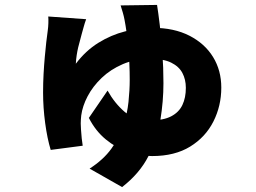

<svg xmlns="http://www.w3.org/2000/svg" viewBox="-20 -661 1040 780"><path d="M330 -583Q324 -567 319.5 -550Q315 -533 312 -523Q309 -510 305 -496.5Q301 -483 297.5 -468Q294 -453 291.5 -436.5Q289 -420 288 -402Q328 -455 379.5 -487Q431 -519 488 -533.5Q545 -548 600 -548Q687 -548 749.5 -516Q812 -484 845.5 -429.5Q879 -375 879 -305Q879 -231 847 -167.5Q815 -104 752.5 -65.5Q690 -27 598 -27Q550 -27 501 -43.5Q452 -60 410 -94.5Q368 -129 341 -182L417 -293Q446 -241 486.5 -206.5Q527 -172 591 -172Q644 -172 675.5 -188.5Q707 -205 721 -234.5Q735 -264 735 -304Q735 -338 721 -364.5Q707 -391 675.5 -406.5Q644 -422 592 -422Q529 -422 479 -400.5Q429 -379 393 -344.5Q357 -310 336 -270Q315 -230 310 -192Q309 -182 308.5 -175Q308 -168 308 -159Q308 -153 309 -135.5Q310 -118 312 -99Q314 -80 316 -69L186 -52Q172 -98 163.5 -161Q155 -224 155 -285Q155 -324 157 -360.5Q159 -397 162 -430Q165 -463 168 -490Q171 -517 174 -537Q176 -551 176.5 -567.5Q177 -584 176 -594ZM618 -641Q623 -610 629 -560Q635 -510 639.5 -448.5Q644 -387 644 -323Q644 -250 631.5 -173.5Q619 -97 583 -26.5Q547 44 476 99L344 24Q400 -12 432.5 -57Q465 -102 481 -150.5Q497 -199 502 -247Q507 -295 507 -337Q507 -403 501 -468.5Q495 -534 486 -580Q483 -596 479 -609.5Q475 -623 470 -639Z"/></svg>

Font: Noto Sans SC Black
Style: Regular
Weight: 900
Designer: Ryoko NISHIZUKA  (kana, bopomofo & ideographs); Paul D. Hunt (Latin, Greek & Cyrillic); Sandoll Communications , Soo-you
Foundry: Adobe
Version: Version 2.004-H2;hotconv 1.0.118;makeotfexe 2.5.65603